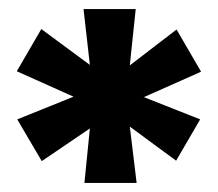

<svg xmlns="http://www.w3.org/2000/svg" viewBox="-20 -756 480 423"><path d="M166 -353 178 -473 72 -401 18 -493 142 -543 17 -599 71 -692 178 -613 164 -736H279L266 -612L369 -691L423 -598L297 -542L421 -493L368 -402L266 -477L281 -353Z"/></svg>

Font: Our Lexend
Style: Bold
Weight: 700
Designer: Bonnie Shaver-Troup, Thomas Jockin
Foundry: Lexend
Version: Version 1.007